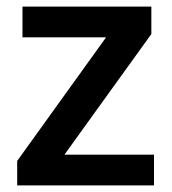

<svg xmlns="http://www.w3.org/2000/svg" viewBox="-20 -561 520 581"><path d="M446 0V-93H175L438 -458V-541H48V-448H301L32 -74V0Z"/></svg>

Font: Noto Sans Kayah Li SemiBold
Style: Regular
Weight: 600
Designer: Monotype Design Team, Sérgio Martins
Foundry: Monotype Imaging Inc.
Version: Version 2.002